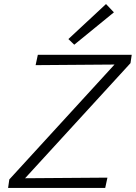

<svg xmlns="http://www.w3.org/2000/svg" viewBox="-20 -929 671 949"><path d="M625 -617 104 -48 511 -51 500 0H20L26 -42L546 -610L156 -607L167 -658H631ZM318 -736 504 -909 543 -868 347 -708Z"/></svg>

Font: Ysabeau Semilight
Style: Italic
Weight: 300
Italic angle: -12°
Designer: Christian Thalmann (Catharsis Fonts)
Version: Version 0.003